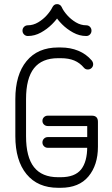

<svg xmlns="http://www.w3.org/2000/svg" viewBox="-20 -890 535 914"><path d="M207.5 -290Q196.8 -290 189.4 -297.1Q182 -304.1 182 -314.5Q182 -325.2 189.4 -332.3Q196.8 -339.4 207.5 -339.4H417Q446.2 -339.4 446.2 -310.1V-191.5Q446.2 -104.2 401.1 -50.1Q356 4 269 4H256.6Q159.6 4 106.3 -60.9Q53 -125.8 53 -241.9V-418.1Q53 -534.2 106.3 -599.1Q159.6 -664 256.6 -664H269Q314.8 -664 352.7 -648.4Q390.6 -632.9 417 -601.8Q423.5 -593.2 423.5 -584.1Q423.5 -573.8 416.1 -566.5Q408.8 -559.2 398 -559.2Q386.5 -559.2 379.6 -567.5Q360.1 -590.8 333.6 -601.9Q307.1 -613 269 -613H256.6Q179.6 -613 141.8 -565.1Q104 -517.2 104 -418.1V-241.9Q104 -142.4 141.8 -94.4Q179.6 -46.4 256.6 -46.4H269Q336.2 -46.4 365.8 -83.1Q395.2 -119.9 395.2 -191.5V-290ZM207.5 -186.4Q196.8 -186.4 189.4 -193.8Q182 -201.1 182 -211.9Q182 -222.6 189.4 -230Q196.8 -237.4 207.5 -237.4H420.8Q431.1 -237.4 438.7 -230Q446.2 -222.6 446.2 -211.9Q446.2 -201.1 438.7 -193.8Q431.1 -186.4 420.8 -186.4ZM229.4 -855.4Q232.6 -861.9 237.9 -866.1Q243.1 -870.4 252 -870.4Q259.9 -870.4 265.6 -866.1Q271.4 -861.9 274.2 -855.4Q281.9 -838 299.7 -817.9Q317.5 -797.8 341.1 -783.7Q364.6 -769.6 390.6 -769.6Q401.4 -769.6 408.4 -762.2Q415.5 -754.9 415.5 -744.1Q415.5 -733.4 408.4 -726Q401.4 -718.6 390.6 -718.6Q358 -718.6 328 -735.1Q298 -751.6 275.2 -774.6Q252.4 -797.6 241.2 -817.6H262.4Q250.6 -797.6 227.6 -774.6Q204.6 -751.6 174.9 -735.1Q145.2 -718.6 112.6 -718.6Q101.9 -718.6 94.5 -726Q87.1 -733.4 87.1 -744.1Q87.1 -754.9 94.5 -762.2Q101.9 -769.6 112.6 -769.6Q138 -769.6 161.8 -783.7Q185.5 -797.8 203.3 -817.9Q221.1 -838 229.4 -855.4Z"/></svg>

Font: Libertine-Super Thin
Style: Regular
Weight: 100
Designer: Bastien Sozeau
Foundry: NBR — Bastien Sozeau
Version: Version 2.003;gftools[0.9.33]